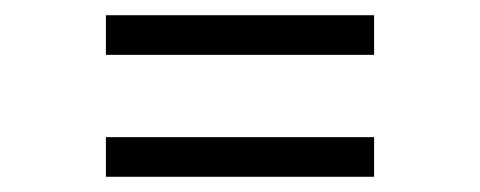

<svg xmlns="http://www.w3.org/2000/svg" viewBox="-20 -419 630 252"><path d="M119 -399H471V-347H119ZM119 -239H471V-187H119Z"/></svg>

Font: Bellota
Style: Regular
Weight: 400
Designer: Kemie Guaida
Foundry: Kemie Guaida
Version: Version 4.001